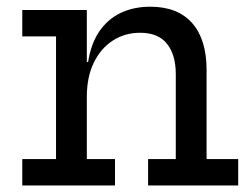

<svg xmlns="http://www.w3.org/2000/svg" viewBox="-20 -566 769 586"><path d="M245 -80.5H331V0H48V-80.5H151V-455H48V-535.5H245ZM516.5 -80.5V-340Q516.5 -398.5 489.8 -432.2Q463 -466 407.5 -466Q361.5 -466 324.8 -442.5Q288 -419 266.5 -375.2Q245 -331.5 245 -270L224 -377H249Q257.5 -432.5 283 -470Q308.5 -507.5 348.2 -526.5Q388 -545.5 438.5 -545.5Q522.5 -545.5 566.5 -495.5Q610.5 -445.5 610.5 -352.5V-80.5H707V0H432V-80.5Z"/></svg>

Font: Hepta Slab Medium
Style: Regular
Weight: 500
Designer: Michael LaGattuta
Foundry: Michael LaGattuta
Version: Version 1.102